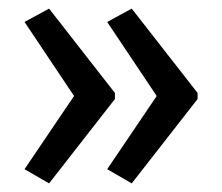

<svg xmlns="http://www.w3.org/2000/svg" viewBox="-20 -487 515 446"><path d="M439 -257V-271L286 -467L229 -436L344 -264L229 -94L286 -61ZM247 -257V-271L94 -467L37 -436L152 -264L37 -94L94 -61Z"/></svg>

Font: Noto Sans Arabic UI Cn
Style: Regular
Weight: 400
Width: 3
Designer: Monotype Design Team, Nadine Chahine and Nizar Qandah
Foundry: Monotype Imaging Inc.
Version: Version 2.010